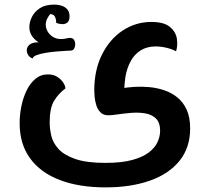

<svg xmlns="http://www.w3.org/2000/svg" viewBox="-20 -575 908 831"><path d="M437 236Q322 236 238.5 204Q155 172 110 110Q65 48 65 -42Q65 -78 72.5 -115Q80 -152 95 -183Q110 -214 133 -233.5Q156 -253 187 -253Q212 -253 228.5 -242Q245 -231 254 -217Q263 -203 263 -192Q233 -170 214 -138.5Q195 -107 195 -45Q195 -18 202 12.5Q209 43 233 69.5Q257 96 305.5 113Q354 130 436 130Q506 130 552 117.5Q598 105 624.5 84.5Q651 64 662 39.5Q673 15 673 -9Q673 -45 654.5 -62.5Q636 -80 607.5 -84.5Q579 -89 548 -86.5Q517 -84 490 -80Q463 -76 449 -76Q427 -76 414.5 -89Q402 -102 396.5 -120.5Q391 -139 389.5 -156.5Q388 -174 388 -183Q388 -273 422 -340Q456 -407 512 -443.5Q568 -480 635 -480Q690 -480 715.5 -458.5Q741 -437 745.5 -407.5Q750 -378 742 -353Q726 -362 701.5 -368Q677 -374 654 -374Q616 -374 589 -357Q562 -340 546 -311Q530 -282 523 -244Q521 -230 519.5 -214.5Q518 -199 518 -183L504 -192Q529 -197 560.5 -199Q592 -201 625.5 -198Q659 -195 690.5 -184.5Q722 -174 747.5 -153.5Q773 -133 788 -100Q803 -67 803 -19Q803 64 757 121Q711 178 628.5 207Q546 236 437 236ZM122 -322Q110 -325 102.5 -336Q95 -347 96 -360Q97 -373 109 -382.5Q121 -392 148 -392Q135 -398 121 -415.5Q107 -433 107 -458Q107 -479 118 -501.5Q129 -524 152.5 -539.5Q176 -555 214 -555Q234 -555 249 -549.5Q264 -544 272.5 -533Q281 -522 281 -504Q281 -485 271.5 -477.5Q262 -470 249 -470.5Q236 -471 223 -476Q224 -488 218.5 -501Q213 -514 197 -514Q191 -507 184.5 -494.5Q178 -482 178 -468Q178 -453 186 -439Q194 -425 209 -415.5Q224 -406 244 -406Q256 -406 266 -408.5Q276 -411 283 -411Q298 -411 303 -397.5Q308 -384 303.5 -370.5Q299 -357 287 -356Q283 -356 265 -355Q247 -354 223 -352Q199 -350 176 -346Q153 -342 137.5 -336Q122 -330 122 -322Z"/></svg>

Font: El Messiri
Style: Regular
Weight: 400
Designer: Mohamed Gaber
Foundry: Kief Type Foundry
Version: Version 2.020